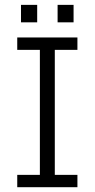

<svg xmlns="http://www.w3.org/2000/svg" viewBox="-20 -784 396 804"><path d="M52.2 0V-51.8H168.9L147 -29.8V-597.2L168.9 -575.2H52.2V-627H304.2V-575.2H187.5L209.5 -597.2V-29.8L187.5 -51.8H304.2V0ZM67.9 -690.4V-763.7H135.7V-690.4ZM221.2 -690.4V-763.7H288.1V-690.4Z"/></svg>

Font: Anaheim
Style: Regular
Weight: 400
Designer: Vernon Adams
Foundry: Vernon Adams
Version: Version 2.001